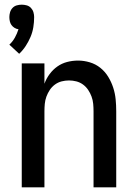

<svg xmlns="http://www.w3.org/2000/svg" viewBox="-20 -801 590 821"><path d="M73 0V-530H170V-443Q178 -465 192 -484Q206 -503 225 -516.5Q244 -530 267 -536Q290 -542 314 -542Q339 -542 364 -534.5Q389 -527 409 -511Q429 -495 442.5 -473Q456 -451 464 -426.5Q472 -402 474.5 -376.5Q477 -351 477 -325V0H380V-325Q380 -341 378.5 -357Q377 -373 371.5 -388Q366 -403 357 -416.5Q348 -430 335 -439.5Q322 -449 306.5 -453Q291 -457 275 -457Q259 -457 243.5 -453Q228 -449 215 -439.5Q202 -430 193 -416.5Q184 -403 178.5 -388Q173 -373 171.5 -357Q170 -341 170 -325V0ZM62 -571 20 -610Q34 -623 43.5 -640Q53 -657 59 -676Q50 -677 42 -682Q34 -687 29 -694Q24 -701 22 -710Q20 -719 20 -728Q20 -738 23 -748.5Q26 -759 33.5 -767Q41 -775 51.5 -778Q62 -781 73 -781Q84 -781 94.5 -778Q105 -775 112.5 -767Q120 -759 123 -748.5Q126 -738 126 -728Q126 -706 122.5 -684.5Q119 -663 110.5 -643Q102 -623 90 -604.5Q78 -586 62 -571Z"/></svg>

Font: Lode Dark
Style: Bold
Weight: 700
Monospace: yes
Designer: Belleve Invis
Foundry: Belleve Invis
Version: Version 29.2.0; ttfautohint (v1.8.3)